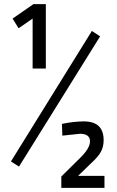

<svg xmlns="http://www.w3.org/2000/svg" viewBox="-20 -810 569 930"><path d="M202 -790V-478H138V-720L70 -673L41 -720L142 -790ZM33 -28 425 -660 465 -634 72 -3ZM486 100H277V45L365 -42Q416 -91 416 -125Q416 -162 367 -162L282 -153L280 -210Q339 -222 386 -222Q482 -222 482 -131Q482 -98 468 -73.5Q454 -49 421 -19L358 42H486Z"/></svg>

Font: Titillium Web[RUS by Daymarius]
Style: Regular
Weight: 400
Designer: Cyrillization by Daymarius
Foundry: Cyrillization by Daymarius
Version: Version 1.002 September 11, 2018